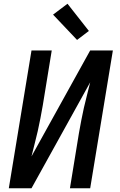

<svg xmlns="http://www.w3.org/2000/svg" viewBox="-20 -1004 640 1024"><path d="M27 0 148 -735H256L208 -441Q202 -407 195.5 -373Q189 -339 181.5 -305.5Q174 -272 165 -238Q156 -204 148 -170L461 -735H582L461 0H353L401 -294Q407 -328 413.5 -362Q420 -396 427.5 -429.5Q435 -463 444 -497Q453 -531 461 -565L148 0ZM391 -791 263 -926 340 -984 454 -839Z"/></svg>

Font: Iosevka Semibold Extended
Style: Italic
Weight: 600
Width: 7
Italic angle: -9°
Monospace: yes
Designer: Belleve Invis
Foundry: Belleve Invis
Version: Version 32.5.0; ttfautohint (v1.8.4)